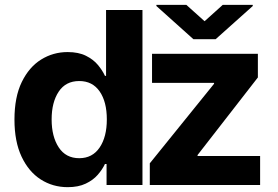

<svg xmlns="http://www.w3.org/2000/svg" viewBox="-20 -769 1157 798"><path d="M572.1 0V-727.3H420.8V-453.8H416.2Q405.9 -476.2 387.1 -498.9Q368.3 -521.7 337.4 -537.1Q306.5 -552.6 261 -552.6Q201 -552.6 150.9 -521.5Q100.9 -490.4 70.5 -428.1Q40.1 -365.8 40.1 -272Q40.1 -180.8 69.6 -118.1Q99.1 -55.4 149.1 -23.3Q199.2 8.9 261.4 8.9Q305.4 8.9 336.1 -5.7Q366.8 -20.2 386.2 -42.4Q405.5 -64.6 416.2 -87.4H422.9V0ZM424 -272.7Q424 -199.9 394 -155.7Q364 -111.5 309.3 -111.5Q253.6 -111.5 224.1 -156.4Q194.6 -201.3 194.6 -272.7Q194.6 -343.8 223.9 -388Q253.2 -432.2 309.3 -432.2Q364.3 -432.2 394.2 -389Q424 -345.9 424 -272.7ZM602.6 0V-90.2L869.7 -420.8V-424.7H611.9V-545.5H1051.8V-447.1L801.1 -124.6V-120.7H1061.1V0ZM754.3 -748.9 830.3 -680.8 905.9 -748.9H1030.5V-744L876.4 -606.2H783.7L630 -744V-748.9Z"/></svg>

Font: Inter UI
Style: Bold
Weight: 700
Designer: Rasmus Andersson
Foundry: rsms
Version: 3.2;8d6f07862